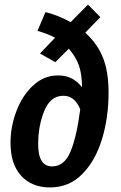

<svg xmlns="http://www.w3.org/2000/svg" viewBox="-20 -806 530 840"><path d="M455 -401Q455 -291 426 -196.5Q397 -102 339.5 -44Q282 14 199 14Q119 14 72.5 -37Q26 -88 26 -181Q26 -252 52 -320.5Q78 -389 125.5 -432.5Q173 -476 233 -476Q268 -476 293.5 -463Q319 -450 339 -424Q338 -484 325 -520.5Q312 -557 281 -593L222 -534L155 -572L221 -641Q189 -658 144 -671L179 -753Q238 -738 289 -709L365 -786L419 -731L353 -663Q407 -614 431 -552.5Q455 -491 455 -401ZM331 -328Q307 -387 257 -387Q201 -387 174 -321.5Q147 -256 147 -175Q147 -78 208 -78Q262 -78 289 -144Q316 -210 331 -328Z"/></svg>

Font: Fira Sans Extra Condensed Medium
Style: Italic
Weight: 500
Width: 3
Italic angle: -8°
Designer: Carrois Corporate & Edenspiekermann AG
Foundry: Carrois Corporate GbR & Edenspiekermann AG
Version: Version 4.203